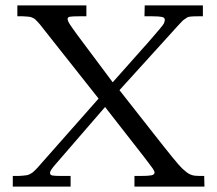

<svg xmlns="http://www.w3.org/2000/svg" viewBox="-20 -687 800 707"><path d="M27.1 0V-39.1Q27.1 -39.1 48.8 -39.1Q56.4 -39.1 65.8 -40.3Q75.2 -41.5 79 -41.9Q82.8 -42.2 90 -45.9Q97.2 -49.6 99.6 -51.5Q102.1 -53.5 109.5 -60.5Q116.9 -67.6 120.6 -72.1Q124.3 -76.7 134.5 -88.1Q144.8 -99.6 152.1 -107.9L343 -324L146 -573Q143.1 -576.9 136.4 -585.3Q129.6 -593.8 126.3 -598Q123 -602.3 116.8 -608.5Q110.6 -614.7 108.6 -616.6Q106.7 -618.4 100.1 -621.5Q93.5 -624.5 90.7 -624.9Q87.9 -625.2 78.7 -626.1Q69.6 -627 63.7 -627H43.9V-667H298.1V-627H271Q245.6 -627 237.3 -625.4Q229 -623.8 229 -617.4Q229 -611.1 234.6 -601.6Q240.2 -592 264.9 -558.1L395 -384L529.1 -534.9Q579.6 -592.5 583.3 -600.3Q586.9 -608.2 586.9 -614Q586.9 -622.3 576.5 -624.6Q566.2 -627 540 -627H512L512.9 -667H727.1V-627H709Q675.3 -627 669.6 -622.9Q663.8 -618.9 658.7 -615.5Q653.6 -612.1 650.8 -608.9Q647.9 -605.7 642.3 -599.9Q636.7 -594 633.5 -590.5Q630.4 -586.9 629.5 -586.1Q628.7 -585.2 627.4 -583.7Q626.2 -582.3 625 -581.1L419.9 -355L548.1 -191.9Q634.3 -81.8 650.6 -67Q667 -52.2 672.4 -49Q677.7 -45.7 685.8 -42.7Q695.8 -39.1 715.1 -39.1H731.9L732.9 0H475.1V-39.1H499Q525.4 -39.1 537.2 -41.4Q549.1 -43.7 549.1 -52Q549.1 -56.6 543.2 -65.3Q537.4 -74 508.1 -112.1L366.9 -293L187 -85Q164.1 -59.3 164.1 -51Q164.1 -42.7 172.4 -40.9Q180.7 -39.1 204.1 -39.1H240V0Z"/></svg>

Font: Linden Hill
Style: Regular
Weight: 400
Version: Version 1.202